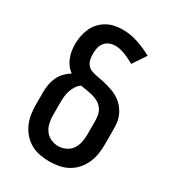

<svg xmlns="http://www.w3.org/2000/svg" viewBox="-182 -845 863 955"><g transform="rotate(30 250.0 -367.5)"><path d="M250 8Q223 8 196 3Q169 -2 145 -15Q121 -28 102.5 -48.5Q84 -69 72.5 -94Q61 -119 56.5 -146Q52 -173 52 -200V-277Q52 -299 56 -321Q60 -343 69.5 -363Q79 -383 94.5 -399Q110 -415 129 -427Q113 -438 101.5 -453.5Q90 -469 83 -487Q76 -505 73 -524Q70 -543 70 -563Q70 -586 74.5 -609Q79 -632 88.5 -653.5Q98 -675 114 -692.5Q130 -710 150 -721.5Q170 -733 193 -738Q216 -743 240 -743Q285 -743 328.5 -728.5Q372 -714 412 -692L361 -616Q348 -623 334.5 -630Q321 -637 307 -642.5Q293 -648 278.5 -651.5Q264 -655 249 -655Q231 -655 215 -648.5Q199 -642 188.5 -628.5Q178 -615 174.5 -598Q171 -581 171 -564Q171 -548 174.5 -532Q178 -516 188.5 -503.5Q199 -491 214.5 -486Q230 -481 246 -478Q262 -475 277.5 -472Q293 -469 308.5 -464.5Q324 -460 339.5 -454.5Q355 -449 369 -441Q383 -433 395 -422.5Q407 -412 416.5 -399Q426 -386 433 -371.5Q440 -357 443.5 -341Q447 -325 447.5 -309Q448 -293 448 -277V-200Q448 -173 443.5 -146Q439 -119 427.5 -94Q416 -69 397.5 -48.5Q379 -28 355 -15Q331 -2 304 3Q277 8 250 8ZM250 -80Q272 -80 292.5 -89.5Q313 -99 325.5 -116.5Q338 -134 343 -156Q348 -178 348 -200V-277Q348 -295 345 -313Q342 -331 331.5 -346Q321 -361 305 -370.5Q289 -380 271.5 -384.5Q254 -389 236 -392Q218 -395 200 -398Q186 -389 176.5 -374.5Q167 -360 161.5 -344Q156 -328 154 -311Q152 -294 152 -277V-200Q152 -178 157 -156Q162 -134 174.5 -116.5Q187 -99 207.5 -89.5Q228 -80 250 -80Z"/></g></svg>

Font: Iosevka Semibold
Style: Regular
Weight: 600
Monospace: yes
Designer: Belleve Invis
Foundry: Belleve Invis
Version: Version 33.2.3; ttfautohint (v1.8.4)